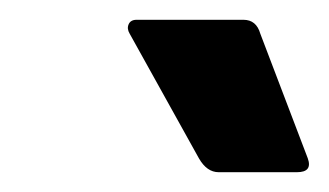

<svg xmlns="http://www.w3.org/2000/svg" viewBox="-20 -730 332 194"><path d="M201 -556Q189 -556 181 -570L111 -696Q108 -701 110 -705.5Q112 -710 118 -710H226Q239 -710 243 -696L291 -570Q296 -556 280 -556Z"/></svg>

Font: Sofia Sans Semi Condensed Black
Style: Italic
Weight: 900
Italic angle: -9°
Version: Version 4.100